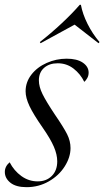

<svg xmlns="http://www.w3.org/2000/svg" viewBox="-44 -763 432 795"><path d="M232 -520Q275 -520 299 -503.5Q323 -487 323 -462Q323 -450 317.5 -440Q312 -430 305 -424Q289 -457 260.5 -479Q232 -501 195 -501Q160 -501 138.5 -482Q117 -463 117 -430Q117 -404 132 -373.5Q147 -343 183 -289Q220 -235 234 -207Q248 -179 248 -150Q248 -112 224 -74Q200 -36 158 -12Q116 12 66 12Q22 12 -1 -6.5Q-24 -25 -24 -51Q-24 -74 -4 -91Q14 -56 44.5 -34Q75 -12 112 -12Q148 -12 170.5 -34.5Q193 -57 193 -95Q193 -123 179 -155.5Q165 -188 133 -234Q94 -290 78 -324Q62 -358 62 -385Q62 -423 86 -454Q110 -485 149.5 -502.5Q189 -520 232 -520ZM286 -743H291Q298 -705 318.5 -664Q339 -623 368 -589L364 -584L265 -661L124 -584L121 -589Q166 -624 211 -666Q256 -708 286 -743Z"/></svg>

Font: Nyght Serif Light Italic
Style: Regular
Weight: 300
Italic angle: -16°
Designer: Maksym Kobuzan
Version: Version 0.410